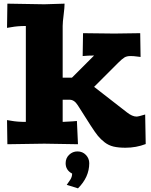

<svg xmlns="http://www.w3.org/2000/svg" viewBox="-20 -781 820 1041"><path d="M399.9 40Q427.7 40 445.8 59.1Q463.9 78.1 463.9 104Q463.9 179.2 402.8 240.2L341.8 221.2L360.8 193.8Q371.1 178.2 371.1 160.2Q335.9 141.6 335.9 104Q335.9 76.2 355 58.1Q374 40 399.9 40ZM330.1 -761.2Q330.1 -740.7 325 -700.4Q319.8 -660.2 319.8 -640.1V-359.9H370.1L490.2 -480Q458 -480 428.2 -477.1L430.2 -601.1L600.1 -599.1L740.2 -601.1L742.2 -472.2L717.8 -475.1Q705.6 -477.1 687 -477.1Q667.5 -477.1 654.8 -469.5Q642.1 -461.9 620.1 -439.9L490.2 -310.1L668 -171.9Q697.3 -148.9 720.2 -148.9Q730.5 -148.9 767.1 -160.2L770 0Q718.3 20 660.2 20Q622.6 20 595.7 13.7Q568.8 7.3 547.4 -9.3Q525.9 -25.9 510.5 -44.9Q495.1 -64 473.1 -98.1L401.9 -210Q382.8 -240.2 357.9 -240.2H319.8V-120.1Q333 -120.1 373 -123L397 -125L402.8 1L220.2 -2L20 1L18.1 -129.9L42 -126Q73.2 -120.1 120.1 -120.1V-640.1Q75.7 -640.1 42 -633.8L18.1 -629.9L20 -761.2L220.2 -757.8Z"/></svg>

Font: Zantroke
Style: Regular
Weight: 500
Foundry: gluk
Version: Version 0.36